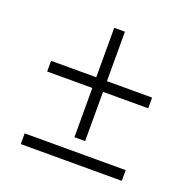

<svg xmlns="http://www.w3.org/2000/svg" viewBox="-113 -732 838 843"><g transform="rotate(20 306.0 -310.0)"><path d="M281 -109V-339H70V-389H281V-620H331V-389H542V-339H331V-109ZM70 0V-50H542V0Z"/></g></svg>

Font: Archivo Thin
Style: Regular
Weight: 250
Designer: Hector Gatti
Foundry: Omnibus-Type
Version: Version 2.001